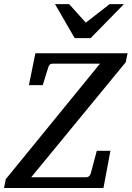

<svg xmlns="http://www.w3.org/2000/svg" viewBox="-40 -936 655 956"><path d="M585.9 -626 115.2 -53.2H387.2Q406.7 -53.2 412.1 -73.2L441.9 -185.1H509.8L475.1 0H-20L-11.2 -43.9L458 -619.1H224.1Q213.4 -619.1 208.3 -614.5Q203.1 -609.9 200.2 -600.1L172.9 -512.2H104L136.2 -670.9H595.2ZM411.1 -746.1H332L233.9 -915.5H304.2L387.2 -823.2L505.9 -915.5H577.1Z"/></svg>

Font: Charis SIL Eur
Style: Italic
Weight: 400
Italic angle: -11°
Foundry: SIL International
Version: Version 5.000